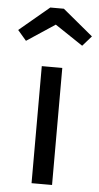

<svg xmlns="http://www.w3.org/2000/svg" viewBox="-84 -827 443 861"><g transform="rotate(5 138.0 -396.0)"><path d="M11.2 -633.8 -27.8 -679.2 106.9 -792H168L304.2 -679.2L264.2 -633.8L138.2 -717.8ZM184.1 -526.9V0H91.8V-526.9Z"/></g></svg>

Font: FiraGO
Style: Regular
Weight: 400
Designer: bBox Type
Foundry: bBox Type GmbH
Version: Version 1.001;PS 001.001;hotconv 1.0.88;makeotf.lib2.5.64775